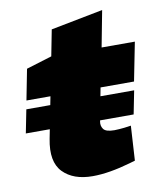

<svg xmlns="http://www.w3.org/2000/svg" viewBox="-79 -746 691 819"><g transform="rotate(-10 266.5 -336.5)"><path d="M7 -220 27 -321H494L474 -220ZM257 9Q173 9 128.5 -37Q84 -83 103 -180L138 -358H34L60 -491L171 -525L193 -638L419 -682L389 -525H533L500 -358H355L328 -217Q324 -197 334.5 -182.5Q345 -168 382 -168Q392 -168 403 -169Q414 -170 425 -171L454 -175L445 -25L421 -18Q376 -5 334.5 2Q293 9 257 9Z"/></g></svg>

Font: REM Black
Style: Italic
Weight: 900
Italic angle: -11°
Designer: Octavio Pardo
Foundry: Ashler Design
Version: Version 1.005;gftools[0.9.28]